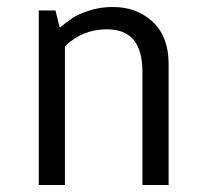

<svg xmlns="http://www.w3.org/2000/svg" viewBox="-20 -530 594 550"><path d="M166 -397V0H91V-500H139L151 -451Q174 -469 188.5 -479Q203 -489 235 -499.5Q267 -510 303 -510Q372 -510 417.5 -467.5Q463 -425 463 -347V0H388V-325Q388 -446 287 -446Q215 -446 166 -397Z"/></svg>

Font: Gudea
Style: Regular
Weight: 400
Designer: Agustina Mingote
Foundry: Agustina Mingote
Version: Version 1.002